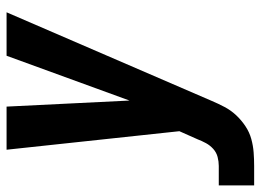

<svg xmlns="http://www.w3.org/2000/svg" viewBox="-152 -438 775 570"><g transform="rotate(-90 235.0 -152.5)"><path d="M-30 215V110H28Q41 110 54.5 106.5Q68 103 78.5 93.5Q89 84 95.5 72Q102 60 107 47L131 -7L76 -520H204L222 -155L355 -520H484L221 89Q213 108 203 127Q193 146 178.5 161.5Q164 177 146 189Q128 201 108 206.5Q88 212 68 213.5Q48 215 28 215Z"/></g></svg>

Font: Iosevka SS04 Extrabold
Style: Italic
Weight: 800
Italic angle: -9°
Monospace: yes
Designer: Belleve Invis
Foundry: Belleve Invis
Version: Version 19.0.0; ttfautohint (v1.8.4)